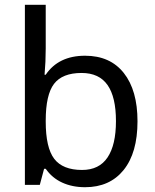

<svg xmlns="http://www.w3.org/2000/svg" viewBox="-20 -780 655 810"><path d="M338.9 -544.9Q444.8 -544.9 502.4 -471.9Q560.1 -398.9 560.1 -268.1Q560.1 -135.3 501.5 -62.7Q442.9 9.8 338.9 9.8Q284.7 9.8 242.2 -9.8Q199.7 -29.3 172.9 -67.9H166Q150.9 -9.3 147.9 0H85V-759.8H172.9V-575.2Q172.9 -520 168 -464.8H172.9Q227.1 -544.9 338.9 -544.9ZM324.2 -472.2Q243.2 -472.2 208 -426.3Q172.9 -380.4 172.9 -271V-267.1Q172.9 -157.2 208.7 -110.1Q244.6 -63 326.2 -63Q398.4 -63 433.8 -116Q469.2 -168.9 469.2 -269Q469.2 -370.6 433.6 -421.4Q397.9 -472.2 324.2 -472.2Z"/></svg>

Font: Noto Sans Southeast Asian
Style: Regular
Weight: 400
Designer: Monotype Design Team
Foundry: Monotype Imaging Inc.
Version: Version 1.06 uh; ttfautohint (v1.4.1)